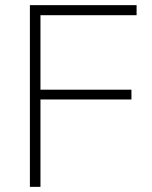

<svg xmlns="http://www.w3.org/2000/svg" viewBox="-20 -725 588 745"><path d="M96 0V-705H510V-666H137V-377H490V-339H137V0Z"/></svg>

Font: wassup Sans
Style: Light
Weight: 200
Version: Version 2.001